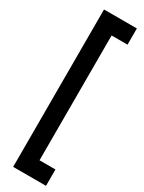

<svg xmlns="http://www.w3.org/2000/svg" viewBox="-281 -938 871 1159"><g transform="rotate(30 154.5 -358.5)"><path d="M289 190H60V-907H289V-794H178V76H289Z"/></g></svg>

Font: TypoPRO Sinkin Sans
Style: 600 SemiBold
Weight: 600
Designer: Keith Bates
Foundry: K-Type
Version: Sinkin Sans (version 1.0)  by Keith Bates   •   © 2014   www